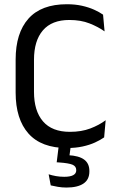

<svg xmlns="http://www.w3.org/2000/svg" viewBox="-20 -670 548 884"><path d="M289 11.5Q170.5 11.5 111.2 -55Q52 -121.5 52 -244V-395.5Q52 -518 111 -584.2Q170 -650.5 288 -650.5Q326 -650.5 357.2 -643.5Q388.5 -636.5 413 -625.5Q437.5 -614.5 454.5 -602.5L461.5 -525.5Q432 -546.5 392.2 -562.2Q352.5 -578 299 -578Q218.5 -578 177.5 -530.2Q136.5 -482.5 136.5 -394.5V-247Q136.5 -159.5 178 -111.2Q219.5 -63 302 -63Q355 -63 395.8 -78.5Q436.5 -94 466.5 -116.5L459.5 -37.5Q442.5 -25.5 417.5 -14Q392.5 -2.5 360.2 4.5Q328 11.5 289 11.5ZM307 -7.5 297 68.5 262.5 44.5Q269.5 44.5 277.8 44.2Q286 44 294 44.5Q343.5 47 367.5 64.8Q391.5 82.5 391.5 117V119.5Q391.5 157 364.2 175.2Q337 193.5 286 193.5Q265.5 193.5 246.5 190.2Q227.5 187 213.5 183.5L204 132.5Q219.5 137.5 237.8 140.8Q256 144 276 144Q303 144 317 136.5Q331 129 331 114.5V113Q331 95.5 313.5 88.2Q296 81 252.5 78Q248 77.5 245.2 77.5Q242.5 77.5 241 77.5L251.5 -7.5Z"/></svg>

Font: Anek Odia Medium
Style: Regular
Weight: 400
Version: Version 1.003